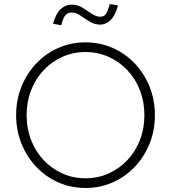

<svg xmlns="http://www.w3.org/2000/svg" viewBox="-20 -921 848 952"><path d="M404 11Q332 11 269.5 -16.5Q207 -44 160 -93.5Q113 -143 86.5 -208.5Q60 -274 60 -350Q60 -426 86.5 -491.5Q113 -557 160 -606.5Q207 -656 269.5 -683.5Q332 -711 404 -711Q476 -711 538.5 -683.5Q601 -656 648 -606.5Q695 -557 721.5 -491.5Q748 -426 748 -350Q748 -274 721.5 -208.5Q695 -143 648 -93.5Q601 -44 538.5 -16.5Q476 11 404 11ZM404 -37Q466 -37 519 -61Q572 -85 612 -127.5Q652 -170 674 -227Q696 -284 696 -350Q696 -416 674 -473Q652 -530 612 -572.5Q572 -615 519 -639Q466 -663 404 -663Q342 -663 289 -639Q236 -615 196 -572.5Q156 -530 134 -473Q112 -416 112 -350Q112 -284 134 -227Q156 -170 196 -127.5Q236 -85 289 -61Q342 -37 404 -37ZM284 -796 243 -803Q256 -852 280 -875Q304 -898 335 -898Q364 -898 388.5 -883Q413 -868 435 -853Q457 -838 478 -838Q495 -838 505 -852Q515 -866 524 -901L565 -894Q552 -845 529 -822Q506 -799 477 -799Q449 -799 424.5 -814Q400 -829 378.5 -844Q357 -859 335 -859Q316 -859 304 -845Q292 -831 284 -796Z"/></svg>

Font: Red Hat Text VF
Style: Regular
Weight: 300
Designer: Pentagram, MCKL
Foundry: Pentagram, MCKL
Version: Version 1.023